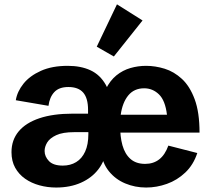

<svg xmlns="http://www.w3.org/2000/svg" viewBox="-20 -839 961 872"><path d="M234.9 12.7Q195.8 12.7 159.2 2.7Q122.6 -7.3 94 -27.3Q65.4 -47.4 48.8 -77.4Q32.2 -107.4 32.2 -147.9Q32.2 -203.1 64.7 -242.2Q97.2 -281.2 159.2 -302Q221.2 -322.8 309.6 -322.8H379.9V-340.3Q379.9 -393.1 357.9 -418.5Q335.9 -443.8 290.5 -443.8Q248 -443.8 226.6 -420.7Q205.1 -397.5 200.2 -358.4L51.8 -383.8Q58.1 -423.3 86.7 -459Q115.2 -494.6 165.8 -517.3Q216.3 -540 287.6 -540Q347.2 -540 390.9 -519.8Q434.6 -499.5 460.4 -453.9Q486.3 -408.2 491.7 -332H432.6Q439.9 -393.1 460 -433.3Q480 -473.6 508.8 -496.8Q537.6 -520 572.3 -530Q606.9 -540 643.6 -540Q685.1 -540 727.8 -526.9Q770.5 -513.7 806.4 -480.5Q842.3 -447.3 864.3 -387.9Q886.2 -328.6 886.2 -236.8H462.4L525.9 -272.5Q524.9 -219.2 536.1 -179.2Q547.4 -139.2 572.8 -116.9Q598.1 -94.7 639.2 -94.7Q676.8 -94.7 703.1 -115.2Q729.5 -135.7 744.6 -177.7L876 -144Q858.4 -90.3 821.5 -55.4Q784.7 -20.5 738 -3.9Q691.4 12.7 643.6 12.7Q593.3 12.7 548.8 -5.9Q504.4 -24.4 474.6 -61.3Q444.8 -98.1 438 -152.8L463.4 -159.7Q456.5 -108.9 426.8 -70.1Q397 -31.2 347.9 -9.3Q298.8 12.7 234.9 12.7ZM265.1 -86.9Q299.8 -86.9 325.9 -102.8Q352.1 -118.7 366.7 -150.6Q381.3 -182.6 381.3 -230V-246.6L390.6 -238.8H316.9Q264.6 -238.8 235.4 -225.1Q206.1 -211.4 194.3 -191.9Q182.6 -172.4 182.6 -153.3Q182.6 -127.9 202.4 -107.4Q222.2 -86.9 265.1 -86.9ZM528.3 -317.9H738.3Q730.5 -382.8 701.9 -410.4Q673.3 -438 634.8 -438Q589.4 -438 562.7 -405.8Q536.1 -373.5 528.3 -317.9ZM497.1 -582.5 419.4 -627 511.2 -819.3 627.4 -746.1Z"/></svg>

Font: Schibsted Grotesk
Style: Bold
Weight: 700
Designer: Bakken & Baeck AS, Henrik Kongsvoll
Foundry: Schibsted ASA
Version: Version 1.100;gftools[0.9.25]